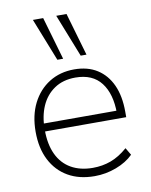

<svg xmlns="http://www.w3.org/2000/svg" viewBox="-85 -812 693 883"><g transform="rotate(-10 261.5 -370.5)"><path d="M286 8Q214 8 162 -22Q110 -52 81.5 -107.5Q53 -163 53 -240Q53 -316 81.5 -372.5Q110 -429 160.5 -460.5Q211 -492 277 -492Q340 -492 384 -464Q428 -436 451.5 -384.5Q475 -333 475 -260V-234H80V-271H453L436 -259Q436 -350 396 -402Q356 -454 276 -454Q218 -454 177.5 -426.5Q137 -399 116.5 -352Q96 -305 96 -245V-240Q96 -174 118 -127Q140 -80 182.5 -55.5Q225 -31 284 -31Q329 -31 368.5 -45.5Q408 -60 447 -94L467 -60Q436 -29 387 -10.5Q338 8 286 8ZM318 -549 239 -749H287L345 -549ZM209 -549 130 -749H178L236 -549Z"/></g></svg>

Font: Nunito Sans 12pt ExtraLight
Style: Regular
Weight: 200
Version: Version 3.101;gftools[0.9.27]